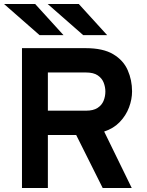

<svg xmlns="http://www.w3.org/2000/svg" viewBox="-27 -941 736 961"><path d="M83 0V-700H401.6Q488.9 -700 539.7 -669.6Q590.5 -639.3 612.2 -589.8Q634 -540.3 634 -483.6Q634 -443.9 618.8 -403.4Q603.6 -362.8 572.5 -330.4Q541.5 -297.9 494.4 -282.6L632.4 0H487L354.4 -265.2H212.6V0ZM212.6 -387H403.6Q440 -387 461.2 -400.8Q482.5 -414.5 491.4 -436.4Q500.4 -458.3 500.4 -482.8Q500.4 -505.2 492 -527.1Q483.6 -549 462.5 -563.6Q441.3 -578.2 403.6 -578.2H212.6ZM171.2 -765 -6.8 -921H149L291 -765ZM389.6 -765 211.6 -921H367.4L509.4 -765Z"/></svg>

Font: Overpass
Style: Regular
Weight: 400
Designer: Delve Withrington, Dave Bailey, Thomas Jockin
Foundry: Delve Fonts LLC
Version: Version 4.000